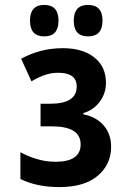

<svg xmlns="http://www.w3.org/2000/svg" viewBox="-20 -751 540 781"><path d="M397 -667Q397 -731 338 -731Q280 -731 280 -667Q280 -603 338 -603Q397 -603 397 -667ZM218 -667Q218 -731 160 -731Q102 -731 102 -667Q102 -603 160 -603Q218 -603 218 -667ZM432 -154Q432 -206 401.5 -241Q371 -276 319 -286V-291Q360 -303 385.5 -337Q411 -371 411 -414Q411 -480 363.5 -517.5Q316 -555 236 -555Q187 -555 144.5 -543.5Q102 -532 66 -512L108 -420Q132 -435 159.5 -445Q187 -455 217 -455Q292 -455 292 -399Q292 -329 184 -329H145V-237H191Q308 -237 308 -164Q308 -93 206 -93Q166 -93 128.5 -104.5Q91 -116 63 -132V-23Q129 10 222 10Q323 10 377.5 -36Q432 -82 432 -154Z"/></svg>

Font: Noto Sans Mono UI Condensed
Style: Bold
Weight: 700
Width: 3
Designer: Monotype Design team
Foundry: Monotype Imaging Inc.
Version: 1.000